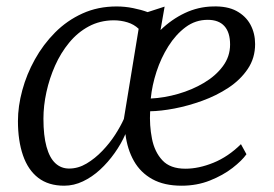

<svg xmlns="http://www.w3.org/2000/svg" viewBox="-20 -580 869 610"><path d="M503 -559 490 -484.5Q525 -518.5 567.2 -538.5Q609.5 -558.5 656 -559.5Q702 -561 731.5 -545Q761 -529 775.8 -501.5Q790.5 -474 790.5 -440Q790.5 -395.5 767.2 -361Q744 -326.5 705.8 -301.2Q667.5 -276 622.5 -259.8Q577.5 -243.5 534 -235.2Q490.5 -227 457 -226.5Q454.5 -181.5 462.8 -139.5Q471 -97.5 495.8 -70.8Q520.5 -44 569 -44Q611.5 -44 658.2 -63Q705 -82 745.5 -122L763 -90Q749 -70 718.8 -46.5Q688.5 -23 647 -6.5Q605.5 10 557 10Q501.5 10 464 -10.8Q426.5 -31.5 405.5 -68.5Q384.5 -105.5 378.5 -154Q365 -123 344.2 -93.8Q323.5 -64.5 298 -41Q272.5 -17.5 243.5 -3.8Q214.5 10 184 10Q134 10 101.5 -15Q69 -40 53 -86.5Q37 -133 37 -195.5Q37 -242.5 50.8 -293.2Q64.5 -344 90.8 -391.2Q117 -438.5 155 -476.8Q193 -515 242 -537.2Q291 -559.5 350.5 -559.5Q377 -559.5 403 -554.2Q429 -549 449 -541.5ZM373.5 -202 420.5 -488.5Q406 -502.5 385 -509Q364 -515.5 340.5 -515.5Q297 -515 261.8 -496Q226.5 -477 199.8 -444.5Q173 -412 155 -371.5Q137 -331 127.5 -287.5Q118 -244 118 -203Q118 -149 127.8 -113.8Q137.5 -78.5 155.8 -61.5Q174 -44.5 199.5 -44.5Q228.5 -44.5 255.2 -60.5Q282 -76.5 305.2 -100.8Q328.5 -125 346 -152.2Q363.5 -179.5 373.5 -202ZM640 -517Q601 -517 569.8 -493.8Q538.5 -470.5 515 -433.2Q491.5 -396 477.2 -352.2Q463 -308.5 459 -267Q502 -269 546.2 -281.8Q590.5 -294.5 628 -316.8Q665.5 -339 688.2 -369.8Q711 -400.5 711 -438.5Q711 -477 693 -497Q675 -517 640 -517Z"/></svg>

Font: Merriweather 36pt Light
Style: Italic
Weight: 300
Italic angle: -7.8°
Version: Version 2.101